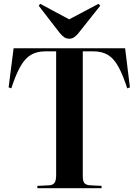

<svg xmlns="http://www.w3.org/2000/svg" viewBox="-20 -982 723 1002"><path d="M175 0V-12L237 -15Q256 -16 264.5 -28Q273 -40 273 -67V-714H217Q172 -714 141 -695.5Q110 -677 86 -634.5Q62 -592 39 -521L25 -526L51 -730H633L658 -526L644 -521Q621 -592 597.5 -634.5Q574 -677 543 -695.5Q512 -714 467 -714H412V-63Q412 -37 420 -27Q428 -17 449 -15L510 -12V0ZM341 -780Q327 -780 316 -787Q305 -794 291 -811L182 -952L190 -962L341 -881L494 -962L503 -952L387 -806Q377 -795 366.5 -787.5Q356 -780 341 -780Z"/></svg>

Font: Literata 72pt SemiBold
Style: Regular
Weight: 600
Designer: Latin by Veronika Burian and Jose Scaglione. Greek by Irene Vlachou. Cyrillic by Vera Evstafieva.
Foundry: TypeTogether
Version: Version 3.002